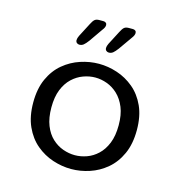

<svg xmlns="http://www.w3.org/2000/svg" viewBox="-104 -774 826 878"><g transform="rotate(15 309.5 -335.0)"><path d="M310 10.5Q266.5 10.5 223 -3.8Q179.5 -18 143.5 -48.2Q107.5 -78.5 86 -126Q64.5 -173.5 64.5 -239Q64.5 -304.5 86 -351.8Q107.5 -399 143.5 -429Q179.5 -459 223 -473.2Q266.5 -487.5 310 -487.5Q353.5 -487.5 396.8 -473.2Q440 -459 476 -429Q512 -399 533.5 -351.8Q555 -304.5 555 -239Q555 -173.5 533.5 -126Q512 -78.5 476 -48.2Q440 -18 396.8 -3.8Q353.5 10.5 310 10.5ZM310 -55Q338 -55 366 -65Q394 -75 417.2 -96.8Q440.5 -118.5 454.8 -153.8Q469 -189 469 -239Q469 -288.5 454.8 -323.2Q440.5 -358 417.2 -380Q394 -402 366 -412.2Q338 -422.5 310 -422.5Q282 -422.5 253.8 -412.2Q225.5 -402 202 -380Q178.5 -358 164.5 -323.2Q150.5 -288.5 150.5 -239Q150.5 -189 164.5 -153.8Q178.5 -118.5 202 -96.8Q225.5 -75 253.8 -65Q282 -55 310 -55ZM327.5 -587 361 -651.5Q369.5 -668.5 377 -674.8Q384.5 -681 398.5 -681H418Q425 -681 429.8 -677.2Q434.5 -673.5 434.5 -666.5Q434.5 -655.5 424 -642L379 -578Q367 -562 358.5 -555.2Q350 -548.5 339 -548.5Q332 -548.5 326.8 -553Q321.5 -557.5 321.5 -566Q321.5 -574.5 327.5 -587ZM188 -587 221.5 -651.5Q230 -668.5 237.5 -674.8Q245 -681 259 -681H278.5Q285.5 -681 290.2 -677.2Q295 -673.5 295 -666.5Q295 -655.5 284 -642L239.5 -578Q227.5 -562 219 -555.2Q210.5 -548.5 199.5 -548.5Q192.5 -548.5 187.2 -553Q182 -557.5 182 -566Q182 -574.5 188 -587Z"/></g></svg>

Font: Sono ExtraLight Monospace
Style: Regular
Weight: 400
Version: Version 2.112